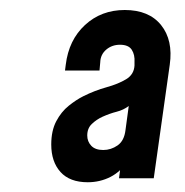

<svg xmlns="http://www.w3.org/2000/svg" viewBox="-20 -780 370 384"><path d="M155.5 -415.5Q119.5 -415.5 101 -436Q82.5 -456.5 82.5 -491Q82.5 -518.5 92.5 -537.5Q102.5 -556.5 117.5 -568.5Q132.5 -580.5 146.5 -587.5Q169.5 -599 193 -605.5Q216.5 -612 232.2 -621.5Q248 -631 249 -649V-655.5Q250 -670.5 243.5 -680.5Q237 -690.5 220 -690.5Q204 -690.5 192.5 -680.8Q181 -671 180.5 -655.5L179 -639H110L111.5 -650.5Q117.5 -700 150 -730Q182.5 -760 229.5 -760Q278 -760 302.2 -729.8Q326.5 -699.5 319.5 -650.5L287.5 -423.5H218L224.5 -473.5L235.5 -458.5Q222 -437 201 -426.2Q180 -415.5 155.5 -415.5ZM186.5 -480Q202 -480 215.2 -489.2Q228.5 -498.5 231 -520L237.5 -568Q227 -560 213.2 -556.5Q199.5 -553 185 -546.5Q173 -541 163.8 -532.2Q154.5 -523.5 154.5 -509Q154.5 -497 162.5 -488.5Q170.5 -480 186.5 -480Z"/></svg>

Font: Mohave Light SemiBold
Style: Italic
Weight: 600
Italic angle: -8°
Version: Version 2.003